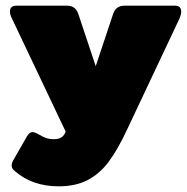

<svg xmlns="http://www.w3.org/2000/svg" viewBox="-20 -500 658 676"><path d="M33 103Q21 94 21 83Q21 73 28 62L75 -20Q84 -35 94 -35Q102 -35 116 -27Q131 -18 142.5 -14Q154 -10 170 -10Q203 -10 211 -37L21 -437Q15 -449 15 -459Q15 -480 38 -480H216Q245 -480 255 -453L317 -267L379 -453Q389 -480 418 -480H596Q618 -480 618 -459Q618 -450 613 -437L428 -45Q395 26 363 69Q331 112 288.5 134Q246 156 187 156Q94 156 33 103Z"/></svg>

Font: Mitr
Style: Bold
Weight: 700
Designer: Thanarat Vachiruckul
Foundry: Cadson Demak
Version: Version 1.002